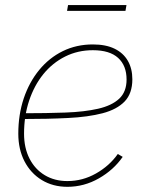

<svg xmlns="http://www.w3.org/2000/svg" viewBox="-20 -720 578 748"><path d="M242.7 7.8Q186 7.8 142.8 -18.6Q99.6 -44.9 75.4 -91.6Q51.3 -138.2 51.3 -199.2Q51.3 -273.4 72.5 -336.7Q93.8 -399.9 132.6 -447.3Q171.4 -494.6 224.6 -520.8Q277.8 -546.9 341.8 -546.9Q392.1 -546.9 426.3 -530.3Q460.4 -513.7 478 -483.2Q495.6 -452.6 495.6 -411.1Q495.6 -356 465.6 -324.7Q435.5 -293.5 379.6 -278.8Q323.7 -264.2 245.1 -260.3Q166.5 -256.3 69.8 -256.3V-278.8Q160.6 -278.8 234.9 -281.5Q309.1 -284.2 362.3 -296.4Q415.5 -308.6 444.3 -335.4Q473.1 -362.3 473.1 -410.2Q473.1 -464.4 440.2 -494.4Q407.2 -524.4 341.8 -524.4Q283.2 -524.4 233.9 -499.8Q184.6 -475.1 148.9 -431.2Q113.3 -387.2 93.5 -327.9Q73.7 -268.6 73.7 -199.2Q73.7 -143.6 95 -102.1Q116.2 -60.5 154.3 -37.6Q192.4 -14.6 242.7 -14.6Q301.8 -14.6 354 -44.2Q406.2 -73.7 439 -120.1L458 -108.9Q422.9 -58.1 365.2 -25.1Q307.6 7.8 242.7 7.8ZM472.7 -700.2 468.8 -677.7H241.2L245.1 -700.2Z"/></svg>

Font: Inter 18pt Thin
Style: Italic
Weight: 250
Italic angle: -9.3988°
Version: Version 4.001;git-66647c0bb